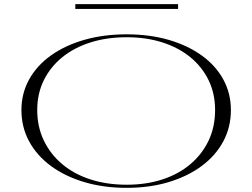

<svg xmlns="http://www.w3.org/2000/svg" viewBox="-20 -888 1213 923"><path d="M589 -723Q699 -723 790.5 -696.5Q882 -670 949.5 -621.5Q1017 -573 1053.5 -506Q1090 -439 1090 -359Q1090 -277 1053.5 -208.5Q1017 -140 949.5 -90Q882 -40 790.5 -12.5Q699 15 589 15Q478 15 385.5 -12.5Q293 -40 225 -90Q157 -140 120 -208.5Q83 -277 83 -359Q83 -439 120 -506Q157 -573 225 -621.5Q293 -670 385.5 -696.5Q478 -723 589 -723ZM589 -709Q494 -709 415 -684Q336 -659 279 -612.5Q222 -566 190.5 -502Q159 -438 159 -359Q159 -279 190.5 -213Q222 -147 279 -99Q336 -51 415 -25.5Q494 0 589 0Q683 0 761 -25.5Q839 -51 895.5 -99Q952 -147 983 -212.5Q1014 -278 1014 -359Q1014 -438 983 -502Q952 -566 895.5 -612.5Q839 -659 761 -684Q683 -709 589 -709ZM342 -845V-868H836V-845Z"/></svg>

Font: Kalnia Expanded ExtraLight
Style: Regular
Weight: 250
Width: 7
Designer: Frida Medrano
Foundry: Frida Medrano
Version: Version 1.105